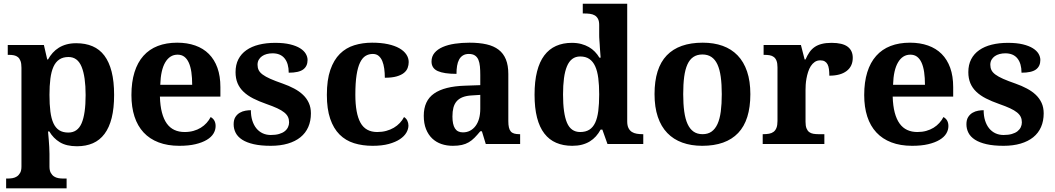

<svg xmlns="http://www.w3.org/2000/svg" viewBox="-20 -780 5713 1040"><path d="M24.9 187Q36.1 187 48.6 184.8Q61 182.6 71.5 175.8Q82 168.9 89.1 156.2Q96.2 143.6 96.2 122.1V-413.1Q96.2 -436 91.1 -449.7Q85.9 -463.4 76.9 -470.7Q67.9 -478 55.4 -480.5Q43 -482.9 28.8 -482.9H22V-536.1H217.8L235.8 -458H240.2Q251 -477.5 265.4 -493.7Q279.8 -509.8 298.6 -521.5Q317.4 -533.2 340.8 -539.6Q364.3 -545.9 393.1 -545.9Q442.9 -545.9 481.2 -529.5Q519.5 -513.2 545.4 -478.8Q571.3 -444.3 584.7 -391.6Q598.1 -338.9 598.1 -266.1Q598.1 -193.8 585 -141.4Q571.8 -88.9 546.1 -54.7Q520.5 -20.5 483.2 -4.2Q445.8 12.2 397 12.2Q339.8 12.2 304.2 -9.5Q268.6 -31.2 247.1 -67.9H240.2Q242.2 -44.9 244.1 -22.9Q245.6 -4.4 246.8 16.6Q248 37.6 248 53.2V122.1Q248 143.6 255.1 156.2Q262.2 168.9 272.7 175.8Q283.2 182.6 295.7 184.8Q308.1 187 318.8 187H340.8V240.2H13.2V187ZM350.1 -62Q400.4 -62 422.1 -112.5Q443.8 -163.1 443.8 -265.1Q443.8 -364.7 422.1 -418Q400.4 -471.2 351.1 -471.2Q321.3 -471.2 301.3 -457.8Q281.2 -444.3 269.5 -418.2Q257.8 -392.1 252.9 -353.8Q248 -315.4 248 -266.1Q248 -214.4 252.9 -176Q257.8 -137.7 269.5 -112.3Q281.2 -86.9 300.8 -74.5Q320.3 -62 350.1 -62Z M941.9 -483.9Q899.9 -483.9 875.2 -442.4Q850.6 -400.9 848.1 -320.8H1021Q1021 -358.9 1016.6 -389.2Q1012.2 -419.4 1002.7 -440.4Q993.2 -461.4 978.3 -472.7Q963.4 -483.9 941.9 -483.9ZM951.2 9.8Q887.7 9.8 839.1 -8.8Q790.5 -27.3 757.8 -62.5Q725.1 -97.7 708.5 -148.7Q691.9 -199.7 691.9 -265.1Q691.9 -335.4 708.5 -388.7Q725.1 -441.9 756.8 -477.5Q788.6 -513.2 834.7 -531Q880.9 -548.8 939.9 -548.8Q994.1 -548.8 1037.6 -533.4Q1081.1 -518.1 1111.3 -487.8Q1141.6 -457.5 1157.7 -412.6Q1173.8 -367.7 1173.8 -308.1V-256.8H846.2Q847.7 -206.5 857.2 -170.4Q866.7 -134.3 883.5 -110.8Q900.4 -87.4 924.6 -76.2Q948.7 -64.9 980 -64.9Q1005.9 -64.9 1027.8 -71Q1049.8 -77.1 1067.6 -88.1Q1085.4 -99.1 1098.9 -114Q1112.3 -128.9 1121.1 -146Q1147.9 -131.3 1147.9 -97.2Q1147.9 -75.7 1136.2 -56.4Q1124.5 -37.1 1100.1 -22.5Q1075.7 -7.8 1038.8 1Q1002 9.8 951.2 9.8Z M1446.8 9.8Q1392.6 9.8 1354.2 1Q1315.9 -7.8 1291.7 -23.4Q1267.6 -39.1 1256.6 -60.5Q1245.6 -82 1245.6 -106.9Q1245.6 -131.3 1255.1 -146.2Q1264.6 -161.1 1279.1 -169.4Q1293.5 -177.7 1309.6 -180.4Q1325.7 -183.1 1338.9 -183.1Q1338.9 -151.9 1346.7 -127Q1354.5 -102.1 1368.7 -84.7Q1382.8 -67.4 1402.6 -58.1Q1422.4 -48.8 1446.8 -48.8Q1472.7 -48.8 1491.5 -54.2Q1510.3 -59.6 1522.2 -69.1Q1534.2 -78.6 1540 -91.1Q1545.9 -103.5 1545.9 -117.2Q1545.9 -133.8 1539.8 -146.7Q1533.7 -159.7 1519.5 -171.1Q1505.4 -182.6 1481.7 -193.6Q1458 -204.6 1422.9 -216.8Q1382.3 -231 1351.3 -246.8Q1320.3 -262.7 1299.1 -283Q1277.8 -303.2 1266.8 -329.3Q1255.9 -355.5 1255.9 -389.2Q1255.9 -429.2 1271.2 -459Q1286.6 -488.8 1314.9 -508.5Q1343.3 -528.3 1382.8 -538.1Q1422.4 -547.9 1470.7 -547.9Q1518.1 -547.9 1551.3 -539.8Q1584.5 -531.7 1605.5 -518.6Q1626.5 -505.4 1636.2 -488.8Q1646 -472.2 1646 -455.1Q1646 -421.4 1622.3 -403.8Q1598.6 -386.2 1543.9 -386.2Q1543.9 -436 1521.7 -463.6Q1499.5 -491.2 1456.1 -491.2Q1439.9 -491.2 1425 -487.3Q1410.2 -483.4 1399.2 -475.6Q1388.2 -467.8 1381.6 -456.3Q1375 -444.8 1375 -429.2Q1375 -413.1 1381.1 -400.4Q1387.2 -387.7 1402.6 -376.2Q1418 -364.7 1444.3 -353Q1470.7 -341.3 1511.7 -327.1Q1544.9 -315.4 1573 -300.5Q1601.1 -285.6 1621.3 -266.4Q1641.6 -247.1 1652.8 -222.4Q1664.1 -197.8 1664.1 -166Q1664.1 -124.5 1649.7 -91.8Q1635.3 -59.1 1607.4 -36.6Q1579.6 -14.2 1539.1 -2.2Q1498.5 9.8 1446.8 9.8Z M1998.5 9.8Q1943.4 9.8 1897.7 -4.4Q1852.1 -18.6 1819.3 -51.3Q1786.6 -84 1768.6 -136.7Q1750.5 -189.5 1750.5 -266.1Q1750.5 -347.2 1769.3 -401.4Q1788.1 -455.6 1821 -488.3Q1854 -521 1898.9 -534.9Q1943.8 -548.8 1995.6 -548.8Q2043.9 -548.8 2081.1 -540.8Q2118.2 -532.7 2143.1 -518.6Q2168 -504.4 2180.9 -485.1Q2193.8 -465.8 2193.8 -443.8Q2193.8 -427.7 2188.2 -412.4Q2182.6 -397 2168.2 -385.3Q2153.8 -373.5 2128.7 -366.2Q2103.5 -358.9 2064.5 -358.9Q2064.5 -384.8 2061.3 -408.2Q2058.1 -431.6 2050.8 -449.2Q2043.5 -466.8 2031 -477.3Q2018.6 -487.8 1999.5 -487.8Q1977.5 -487.8 1960.2 -477.3Q1942.9 -466.8 1930.4 -441.4Q1918 -416 1911.4 -373.5Q1904.8 -331.1 1904.8 -267.1Q1904.8 -165.5 1932.6 -115.2Q1960.4 -64.9 2023.4 -64.9Q2049.3 -64.9 2072 -71Q2094.7 -77.1 2113.3 -88.1Q2131.8 -99.1 2145.8 -114Q2159.7 -128.9 2168.5 -146Q2180.7 -138.7 2186.5 -126.2Q2192.4 -113.8 2192.4 -100.1Q2192.4 -81.1 2181.2 -61.5Q2169.9 -42 2146.2 -26.1Q2122.6 -10.3 2085.9 -0.2Q2049.3 9.8 1998.5 9.8Z M2430.7 -148.9Q2430.7 -106 2444.3 -84.5Q2458 -63 2487.3 -63Q2508.8 -63 2526.1 -72Q2543.5 -81.1 2555.9 -97.7Q2568.4 -114.3 2575 -137.9Q2581.5 -161.6 2581.5 -190.9V-266.1L2536.6 -263.2Q2506.8 -261.7 2486.3 -253.7Q2465.8 -245.6 2453.6 -231.4Q2441.4 -217.3 2436 -196.8Q2430.7 -176.3 2430.7 -148.9ZM2519.5 -487.8Q2500.5 -487.8 2487.5 -479.7Q2474.6 -471.7 2466.8 -457.3Q2459 -442.9 2455.8 -423.1Q2452.6 -403.3 2452.6 -379.9Q2385.3 -379.9 2351.3 -395Q2317.4 -410.2 2317.4 -446.8Q2317.4 -474.1 2333.7 -493.7Q2350.1 -513.2 2378.2 -525.4Q2406.2 -537.6 2443.6 -543.2Q2481 -548.8 2523.4 -548.8Q2576.2 -548.8 2615.5 -539.8Q2654.8 -530.8 2680.9 -510.7Q2707 -490.7 2720.2 -458.3Q2733.4 -425.8 2733.4 -378.9V-124Q2733.4 -103.5 2736.6 -89.8Q2739.7 -76.2 2746.6 -68.1Q2753.4 -60.1 2765.1 -56.6Q2776.9 -53.2 2793.5 -53.2H2797.4V0H2611.3L2590.3 -68.8H2581.5Q2564.9 -48.8 2550.3 -33.9Q2535.6 -19 2519 -9.3Q2502.4 0.5 2481.7 5.1Q2460.9 9.8 2432.6 9.8Q2399.4 9.8 2370.8 0Q2342.3 -9.8 2321 -30Q2299.8 -50.3 2287.6 -80.8Q2275.4 -111.3 2275.4 -152.8Q2275.4 -234.4 2331.3 -273.4Q2387.2 -312.5 2499.5 -315.9L2581.5 -318.8V-374Q2581.5 -398.9 2579.6 -419.9Q2577.6 -440.9 2571.3 -456.1Q2564.9 -471.2 2552.5 -479.5Q2540 -487.8 2519.5 -487.8Z M3377.4 -123Q3377.4 -100.1 3384.3 -86.4Q3391.1 -72.8 3402.6 -65.4Q3414.1 -58.1 3429 -55.7Q3443.8 -53.2 3460.4 -53.2H3464.4V0H3270.5L3242.7 -78.1H3233.4Q3222.2 -57.6 3207.8 -41.5Q3193.4 -25.4 3174.6 -13.9Q3155.8 -2.4 3132.3 3.7Q3108.9 9.8 3079.6 9.8Q3030.8 9.8 2992.7 -6.6Q2954.6 -22.9 2928.5 -56.9Q2902.3 -90.8 2888.9 -143.1Q2875.5 -195.3 2875.5 -267.1Q2875.5 -339.4 2888.9 -392.3Q2902.3 -445.3 2928.2 -479.7Q2954.1 -514.2 2991.7 -531Q3029.3 -547.9 3077.6 -547.9Q3106 -547.9 3128.7 -541.7Q3151.4 -535.6 3169.7 -525.1Q3188 -514.6 3202.1 -500Q3216.3 -485.4 3226.6 -467.8H3233.4Q3231.4 -495.6 3229.5 -520Q3229 -530.3 3228.3 -541Q3227.5 -551.8 3226.8 -561.3Q3226.1 -570.8 3225.8 -578.1Q3225.6 -585.4 3225.6 -589.8V-645Q3225.6 -665.5 3219 -678Q3212.4 -690.4 3201.4 -696.8Q3190.4 -703.1 3175.8 -705.1Q3161.1 -707 3144.5 -707H3136.7V-759.8H3377.4ZM3122.6 -64.9Q3152.3 -64.9 3172.1 -77.4Q3191.9 -89.8 3203.9 -115.2Q3215.8 -140.6 3220.7 -179Q3225.6 -217.3 3225.6 -269Q3225.6 -318.4 3220.7 -356.7Q3215.8 -395 3203.9 -421.1Q3191.9 -447.3 3172.1 -460.7Q3152.3 -474.1 3122.6 -474.1Q3097.7 -474.1 3079.8 -460.7Q3062 -447.3 3051 -420.9Q3040 -394.5 3034.9 -356.2Q3029.8 -317.9 3029.8 -268.1Q3029.8 -166 3051 -115.5Q3072.3 -64.9 3122.6 -64.9Z M4044.4 -270Q4044.4 -128.9 3978.3 -59.6Q3912.1 9.8 3783.7 9.8Q3723.6 9.8 3675.8 -7.6Q3627.9 -24.9 3594.5 -59.6Q3561 -94.2 3543.2 -147Q3525.4 -199.7 3525.4 -270Q3525.4 -411.1 3591.6 -480Q3657.7 -548.8 3786.6 -548.8Q3846.7 -548.8 3894.3 -531.7Q3941.9 -514.6 3975.3 -480Q4008.8 -445.3 4026.6 -392.8Q4044.4 -340.3 4044.4 -270ZM3680.7 -270Q3680.7 -216.8 3686.3 -176.3Q3691.9 -135.7 3704.3 -108.4Q3716.8 -81.1 3736.8 -67.1Q3756.8 -53.2 3785.6 -53.2Q3814.5 -53.2 3834.2 -67.1Q3854 -81.1 3866.5 -108.4Q3878.9 -135.7 3884.3 -176.3Q3889.6 -216.8 3889.6 -270Q3889.6 -323.7 3884 -364Q3878.4 -404.3 3866 -431.2Q3853.5 -458 3833.5 -471.4Q3813.5 -484.9 3784.7 -484.9Q3755.9 -484.9 3735.8 -471.4Q3715.8 -458 3703.6 -431.2Q3691.4 -404.3 3686 -364Q3680.7 -323.7 3680.7 -270Z M4445.3 0H4111.3V-53.2H4114.3Q4131.3 -53.2 4145.5 -55.7Q4159.7 -58.1 4169.9 -65.7Q4180.2 -73.2 4185.8 -87.4Q4191.4 -101.6 4191.4 -125V-415Q4191.4 -437 4186.3 -450.4Q4181.2 -463.9 4171.6 -471.2Q4162.1 -478.5 4148.9 -480.7Q4135.7 -482.9 4119.1 -482.9H4116.2V-536.1H4318.4L4338.4 -458H4343.3Q4353 -480.5 4364.7 -497.3Q4376.5 -514.2 4392.8 -525.4Q4409.2 -536.6 4431.4 -542.2Q4453.6 -547.9 4484.4 -547.9Q4543.5 -547.9 4571.3 -527.1Q4599.1 -506.3 4599.1 -466.8Q4599.1 -420.9 4565.9 -395.5Q4532.7 -370.1 4472.2 -370.1Q4472.2 -390.6 4470 -406.2Q4467.8 -421.9 4462.2 -432.1Q4456.5 -442.4 4447 -447.8Q4437.5 -453.1 4423.3 -453.1Q4405.8 -453.1 4393.1 -444.3Q4380.4 -435.5 4371.6 -421.6Q4362.8 -407.7 4357.2 -390.1Q4351.6 -372.6 4348.4 -354.7Q4345.2 -336.9 4344.2 -320.8Q4343.3 -304.7 4343.3 -293V-120.1Q4343.3 -98.1 4348.6 -84.7Q4354 -71.3 4363.3 -64.5Q4372.6 -57.6 4385.5 -55.4Q4398.4 -53.2 4413.1 -53.2H4445.3Z M4911.1 -483.9Q4869.1 -483.9 4844.5 -442.4Q4819.8 -400.9 4817.4 -320.8H4990.2Q4990.2 -358.9 4985.8 -389.2Q4981.4 -419.4 4971.9 -440.4Q4962.4 -461.4 4947.5 -472.7Q4932.6 -483.9 4911.1 -483.9ZM4920.4 9.8Q4856.9 9.8 4808.3 -8.8Q4759.8 -27.3 4727.1 -62.5Q4694.3 -97.7 4677.7 -148.7Q4661.1 -199.7 4661.1 -265.1Q4661.1 -335.4 4677.7 -388.7Q4694.3 -441.9 4726.1 -477.5Q4757.8 -513.2 4804 -531Q4850.1 -548.8 4909.2 -548.8Q4963.4 -548.8 5006.8 -533.4Q5050.3 -518.1 5080.6 -487.8Q5110.8 -457.5 5127 -412.6Q5143.1 -367.7 5143.1 -308.1V-256.8H4815.4Q4816.9 -206.5 4826.4 -170.4Q4835.9 -134.3 4852.8 -110.8Q4869.6 -87.4 4893.8 -76.2Q4918 -64.9 4949.2 -64.9Q4975.1 -64.9 4997.1 -71Q5019 -77.1 5036.9 -88.1Q5054.7 -99.1 5068.1 -114Q5081.5 -128.9 5090.3 -146Q5117.2 -131.3 5117.2 -97.2Q5117.2 -75.7 5105.5 -56.4Q5093.8 -37.1 5069.3 -22.5Q5044.9 -7.8 5008.1 1Q4971.2 9.8 4920.4 9.8Z M5416 9.8Q5361.8 9.8 5323.5 1Q5285.2 -7.8 5261 -23.4Q5236.8 -39.1 5225.8 -60.5Q5214.8 -82 5214.8 -106.9Q5214.8 -131.3 5224.4 -146.2Q5233.9 -161.1 5248.3 -169.4Q5262.7 -177.7 5278.8 -180.4Q5294.9 -183.1 5308.1 -183.1Q5308.1 -151.9 5315.9 -127Q5323.7 -102.1 5337.9 -84.7Q5352.1 -67.4 5371.8 -58.1Q5391.6 -48.8 5416 -48.8Q5441.9 -48.8 5460.7 -54.2Q5479.5 -59.6 5491.5 -69.1Q5503.4 -78.6 5509.3 -91.1Q5515.1 -103.5 5515.1 -117.2Q5515.1 -133.8 5509 -146.7Q5502.9 -159.7 5488.8 -171.1Q5474.6 -182.6 5450.9 -193.6Q5427.2 -204.6 5392.1 -216.8Q5351.6 -231 5320.6 -246.8Q5289.6 -262.7 5268.3 -283Q5247.1 -303.2 5236.1 -329.3Q5225.1 -355.5 5225.1 -389.2Q5225.1 -429.2 5240.5 -459Q5255.9 -488.8 5284.2 -508.5Q5312.5 -528.3 5352.1 -538.1Q5391.6 -547.9 5439.9 -547.9Q5487.3 -547.9 5520.5 -539.8Q5553.7 -531.7 5574.7 -518.6Q5595.7 -505.4 5605.5 -488.8Q5615.2 -472.2 5615.2 -455.1Q5615.2 -421.4 5591.6 -403.8Q5567.9 -386.2 5513.2 -386.2Q5513.2 -436 5491 -463.6Q5468.8 -491.2 5425.3 -491.2Q5409.2 -491.2 5394.3 -487.3Q5379.4 -483.4 5368.4 -475.6Q5357.4 -467.8 5350.8 -456.3Q5344.2 -444.8 5344.2 -429.2Q5344.2 -413.1 5350.3 -400.4Q5356.4 -387.7 5371.8 -376.2Q5387.2 -364.7 5413.6 -353Q5439.9 -341.3 5481 -327.1Q5514.2 -315.4 5542.2 -300.5Q5570.3 -285.6 5590.6 -266.4Q5610.8 -247.1 5622.1 -222.4Q5633.3 -197.8 5633.3 -166Q5633.3 -124.5 5618.9 -91.8Q5604.5 -59.1 5576.7 -36.6Q5548.8 -14.2 5508.3 -2.2Q5467.8 9.8 5416 9.8Z"/></svg>

Font: Droid Serif
Style: Bold
Weight: 700
Designer: Monotype Design team
Foundry: Monotype Imaging Inc.
Version: Version 1.03